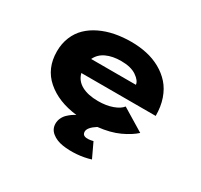

<svg xmlns="http://www.w3.org/2000/svg" viewBox="-149 -704 1148 1098"><g transform="rotate(30 425.0 -155.0)"><path d="M565 183.5Q522 197 473.2 200.8Q424.5 204.5 381.2 197.8Q338 191 309.8 168.2Q281.5 145.5 281.5 109.5Q281.5 90 289.8 72.5Q298 55 311.2 42.5Q324.5 30 336.2 21.8Q348 13.5 360.5 7.5Q235 -7 158.5 -73.8Q82 -140.5 82 -252.5Q82 -304 99.8 -347Q117.5 -390 148.8 -420.2Q180 -450.5 223.2 -471.2Q266.5 -492 317 -502Q367.5 -512 424.5 -512Q479 -512 527.8 -501.2Q576.5 -490.5 618.5 -467Q660.5 -443.5 691 -409.2Q721.5 -375 738.8 -325.2Q756 -275.5 756 -214.5H265Q276.5 -169 318.8 -146Q361 -123 427.5 -123Q481 -123 522 -137.8Q563 -152.5 580.5 -175.5L728 -86Q694.5 -55 637.2 -28.5Q580 -2 498.5 7Q449 38.5 449 66Q449 105 518 88.5Q519.5 88 520 88ZM429 -388Q372.5 -388 332 -369.2Q291.5 -350.5 273.5 -312H569Q566.5 -338 530 -363Q493.5 -388 429 -388Z"/></g></svg>

Font: League Mono Wide
Style: Bold
Weight: 700
Width: 8
Designer: Tyler Finck
Foundry: The League of Moveable Type / Tyler Finck
Version: Version 2.210